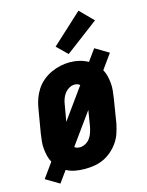

<svg xmlns="http://www.w3.org/2000/svg" viewBox="-132 -861 755 985"><g transform="rotate(-15 246.0 -368.5)"><path d="M64 48 -8 5 48 -73Q39 -89 34.5 -107.5Q30 -126 28 -145.5Q26 -165 28 -185Q30 -205 33 -225L55 -355Q59 -380 67.5 -404Q76 -428 90.5 -450.5Q105 -473 126 -490.5Q147 -508 171 -519Q195 -530 220 -535.5Q245 -541 270 -541Q296 -541 321 -535Q346 -529 367 -517L411 -578L483 -535L427 -457Q436 -441 440.5 -422.5Q445 -404 447 -384.5Q449 -365 447 -345Q445 -325 442 -305L421 -175Q416 -151 408 -126.5Q400 -102 385 -80Q370 -58 349.5 -40Q329 -22 305 -11Q281 0 256 4Q231 8 206 8Q180 8 154.5 3.5Q129 -1 108 -13ZM175 -250 293 -414Q288 -419 280.5 -421.5Q273 -424 265 -424Q250 -424 235.5 -415.5Q221 -407 211.5 -394Q202 -381 197 -366Q192 -351 190 -336ZM209 -106Q224 -106 239 -114Q254 -122 263.5 -135.5Q273 -149 278 -164Q283 -179 286 -194L300 -280L181 -115Q187 -110 194 -108Q201 -106 209 -106ZM277 -583 222 -637 383 -785 452 -715Z"/></g></svg>

Font: Iosevka Slab Heavy
Style: Italic
Weight: 900
Italic angle: -9°
Monospace: yes
Designer: Belleve Invis
Foundry: Belleve Invis
Version: Version 11.1.0; ttfautohint (v1.8.3)